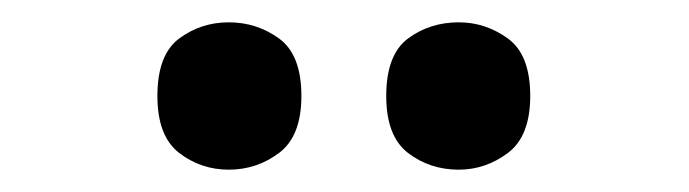

<svg xmlns="http://www.w3.org/2000/svg" viewBox="-20 -774 617 172"><path d="M391 -622Q365 -622 345.5 -637Q326 -652 326 -688Q326 -725 345.5 -739.5Q365 -754 391 -754Q415 -754 435 -739.5Q455 -725 455 -688Q455 -652 435 -637Q415 -622 391 -622ZM185 -622Q160 -622 140.5 -637Q121 -652 121 -688Q121 -725 140.5 -739.5Q160 -754 185 -754Q210 -754 230 -739.5Q250 -725 250 -688Q250 -652 230 -637Q210 -622 185 -622Z"/></svg>

Font: Noto Serif
Style: Bold
Weight: 700
Designer: Monotype Design Team
Foundry: Monotype Imaging Inc.
Version: Version 2.014